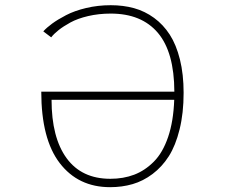

<svg xmlns="http://www.w3.org/2000/svg" viewBox="-20 -726 890 756"><path d="M703 -360.5Q703 -280.5 687.2 -216.8Q671.5 -153 644.8 -111Q618 -69 580.8 -41Q543.5 -13 502 -1Q460.5 11 413.5 11Q288 11 215.2 -83.8Q142.5 -178.5 142.5 -365H666.5Q666 -520.5 601.8 -596.5Q537.5 -672.5 416 -672.5Q369 -672.5 327.2 -662.8Q285.5 -653 257.2 -637.5Q229 -622 210.8 -607.5Q192.5 -593 181.5 -579L150.5 -602.5Q164 -617.5 185.5 -633.2Q207 -649 240 -666.2Q273 -683.5 319.2 -694.5Q365.5 -705.5 416 -705.5Q465.5 -705.5 508 -693.8Q550.5 -682 586.8 -655.5Q623 -629 648.5 -589.5Q674 -550 688.5 -491.8Q703 -433.5 703 -360.5ZM414.5 -22Q466 -22 508.5 -38.2Q551 -54.5 586 -89.8Q621 -125 642 -186.8Q663 -248.5 666 -333H183Q183 -184.5 242.2 -103.2Q301.5 -22 414.5 -22Z"/></svg>

Font: League Mono Wide Thin
Style: Regular
Weight: 100
Width: 8
Designer: Tyler Finck
Foundry: The League of Moveable Type / Tyler Finck
Version: Version 2.210